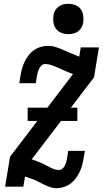

<svg xmlns="http://www.w3.org/2000/svg" viewBox="-20 -985 542 1013"><path d="M277 8Q262 8 248 3.5Q234 -1 221 -7Q208 -13 195.5 -19.5Q183 -26 170.5 -32Q158 -38 144.5 -42.5Q131 -47 117 -52L112 -53L103 0H7L33 -158L177 -347H126V-417H230L365 -594Q346 -601 328 -609Q310 -617 292.5 -625Q275 -633 256 -640Q237 -647 217 -647Q207 -647 199 -639.5Q191 -632 186.5 -623Q182 -614 179.5 -604.5Q177 -595 175 -585L169 -546H82L88 -585Q91 -604 96 -622.5Q101 -641 109.5 -658.5Q118 -676 130.5 -692.5Q143 -709 159.5 -720.5Q176 -732 195 -737.5Q214 -743 233 -743Q255 -743 276 -736Q297 -729 317.5 -720Q338 -711 358 -702.5Q378 -694 398 -686L406 -735H502L476 -577L354 -417H388V-347H302L147 -144L151 -143Q163 -139 175 -134.5Q187 -130 198.5 -125Q210 -120 221 -114Q232 -108 243.5 -102Q255 -96 267 -92Q279 -88 292 -88Q302 -88 310 -95.5Q318 -103 322.5 -112Q327 -121 329.5 -130.5Q332 -140 334 -150L340 -189H428L421 -150Q418 -131 413 -112.5Q408 -94 399.5 -76.5Q391 -59 378.5 -42.5Q366 -26 349.5 -14.5Q333 -3 314 2.5Q295 8 277 8ZM341 -805Q321 -805 303.5 -812Q286 -819 275.5 -833Q265 -847 262 -866Q259 -885 262 -904Q264 -918 271 -930Q278 -942 289.5 -950.5Q301 -959 314 -962Q327 -965 341 -965Q360 -965 377.5 -958Q395 -951 405.5 -937Q416 -923 419 -904Q422 -885 419 -866Q417 -852 410 -840Q403 -828 392 -819.5Q381 -811 367.5 -808Q354 -805 341 -805Z"/></svg>

Font: Iosevka Gothic
Style: Bold Italic
Weight: 700
Italic angle: -9°
Monospace: yes
Designer: Belleve Invis
Foundry: Belleve Invis
Version: Version 15.5.1; ttfautohint (v1.8.4)